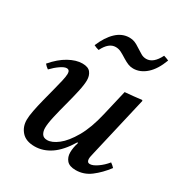

<svg xmlns="http://www.w3.org/2000/svg" viewBox="-171 -846 929 982"><g transform="rotate(30 293.0 -354.5)"><path d="M398 -309 433 -459Q457 -461 482 -463.5Q507 -466 531 -469L534 -465L452 -111Q451 -104 448 -93Q445 -82 445 -72Q445 -63 449 -57Q453 -51 463 -51Q480 -51 506 -69Q532 -87 553 -113Q566 -104 576 -93Q542 -48 502.5 -18Q463 12 415 12Q378 12 362 -6.5Q346 -25 346 -53Q346 -81 357 -115H352Q312 -49 267 -18.5Q222 12 172 12Q121 12 95.5 -16.5Q70 -45 70 -86Q70 -108 76.5 -141.5Q83 -175 92.5 -212.5Q102 -250 111.5 -286Q121 -322 127.5 -350.5Q134 -379 134 -394Q134 -417 116 -417Q102 -417 79.5 -401.5Q57 -386 35 -363Q28 -368 22.5 -373Q17 -378 12 -384Q52 -431 94.5 -454.5Q137 -478 174 -478Q208 -478 222 -460Q236 -442 236 -415Q236 -389 226.5 -346Q217 -303 204 -255Q191 -207 181.5 -164.5Q172 -122 172 -97Q172 -77 181 -62.5Q190 -48 212 -48Q240 -48 275 -75Q310 -102 343.5 -160Q377 -218 398 -309ZM515 -721Q523 -719 530.5 -716Q538 -713 545 -710Q522 -648 486.5 -616.5Q451 -585 410 -585Q394 -585 380 -590.5Q366 -596 348 -607Q326 -621 311 -628.5Q296 -636 279 -636Q238 -636 210 -579Q196 -582 180 -590Q204 -648 238.5 -680.5Q273 -713 316 -713Q333 -713 347 -707.5Q361 -702 377 -691Q395 -680 410 -670.5Q425 -661 443 -661Q485 -661 515 -721Z"/></g></svg>

Font: Tiro Tamil
Style: Italic
Weight: 400
Italic angle: -11°
Designer: Tamil: Fernando Mello & Fiona Ross, assisted by Kaja Sojewska. Latin: John Hudson with Paul Hanslow, assisted by Kaja So
Foundry: Tiro Typeworks Ltd.
Version: Version 1.52